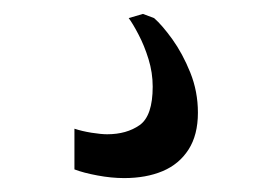

<svg xmlns="http://www.w3.org/2000/svg" viewBox="-20 -26 392 276"><path d="M158.5 230Q140 230 120 226.2Q100 222.5 87 217.5V159Q97.5 162.5 111.5 164.8Q125.5 167 134 167Q162 167 180.8 153.8Q199.5 140.5 199.5 98.5Q199.5 78.5 193.5 59Q187.5 39.5 179.2 23.8Q171 8 165 0L185.5 -6L201.5 0Q213 10 227.8 30.5Q242.5 51 253.5 78.2Q264.5 105.5 264.5 136Q264.5 168 251 189Q237.5 210 213.8 220Q190 230 158.5 230Z"/></svg>

Font: Merriweather 48pt Light
Style: Regular
Weight: 300
Version: Version 2.100